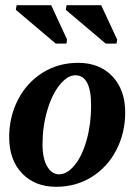

<svg xmlns="http://www.w3.org/2000/svg" viewBox="-20 -715 540 745"><path d="M333.5 -305.2Q333.5 -422.9 272.5 -422.9Q241.7 -422.9 211.7 -385.7Q181.6 -348.6 163.3 -286.1Q145 -223.6 145 -155.8Q145 -99.6 163.1 -69.1Q181.2 -38.6 209.5 -38.6Q240.7 -38.6 270 -74.7Q299.3 -110.8 316.4 -172.4Q333.5 -233.9 333.5 -305.2ZM198.2 9.8Q115.2 9.8 65.4 -42.5Q15.6 -94.7 15.6 -182.6Q15.6 -261.7 49.8 -328.1Q84 -394.5 145.3 -432.9Q206.5 -471.2 283.2 -471.2Q366.2 -471.2 416 -418.9Q465.8 -366.7 465.8 -278.8Q465.8 -199.7 431.6 -133.3Q397.5 -66.9 336.2 -28.6Q274.9 9.8 198.2 9.8ZM196.3 -545.9 41.5 -676.8 44.4 -694.8H178.7L240.2 -561.5L237.8 -545.9ZM390.1 -545.9 235.4 -676.8 238.3 -694.8H372.6L434.6 -561.5L432.1 -545.9Z"/></svg>

Font: Tinos
Style: Bold Italic
Weight: 700
Italic angle: -16.333°
Designer: Steve Matteson
Foundry: Monotype Imaging Inc.
Version: Version 1.23